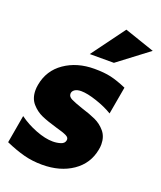

<svg xmlns="http://www.w3.org/2000/svg" viewBox="-155 -895 842 1002"><g transform="rotate(20 266.0 -394.5)"><path d="M210 -121Q168 -121 115 -141.5Q62 -162 20 -193L-7 -38Q50 -13 97.5 -0.5Q145 12 199 12Q299 12 367.5 -35Q436 -82 451 -164Q454 -179 454 -193Q454 -236 430.5 -264Q407 -292 374.5 -307Q342 -322 293 -337Q249 -352 230.5 -361.5Q212 -371 212 -387Q212 -401 225 -410Q238 -419 261 -419Q295 -419 348.5 -401Q402 -383 439 -360L466 -513Q415 -535 377.5 -543.5Q340 -552 286 -552Q190 -552 121 -504.5Q52 -457 37 -373Q34 -357 34 -342Q34 -297 59 -268.5Q84 -240 117 -225.5Q150 -211 202 -196Q243 -185 261.5 -176Q280 -167 277 -152Q274 -134 253.5 -127.5Q233 -121 210 -121ZM236 -616H370L539 -744L372 -801Z"/></g></svg>

Font: Geom Black
Style: Bold Italic
Weight: 900
Italic angle: -10°
Version: Version 1.102